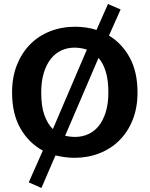

<svg xmlns="http://www.w3.org/2000/svg" viewBox="-20 -774 744 955"><path d="M517 -754 580 -727 522 -597Q587 -558 625.5 -487Q664 -416 664 -314Q664 -238 640 -178Q616 -118 574 -76Q532 -34 474.5 -11.5Q417 11 350 11Q326 11 301.5 7.5Q277 4 256 -1L186 161L123 133L193 -25Q123 -63 81.5 -135.5Q40 -208 40 -314Q40 -390 64 -450.5Q88 -511 130 -553.5Q172 -596 229.5 -618.5Q287 -641 354 -641Q381 -641 408.5 -637Q436 -633 460 -625ZM185 -314Q185 -245 201 -201Q217 -157 243 -132L412 -527Q398 -532 382 -534.5Q366 -537 350 -537Q315 -537 285 -523Q255 -509 233 -481.5Q211 -454 198 -412Q185 -370 185 -314ZM354 -93Q388 -93 418.5 -106.5Q449 -120 471 -147.5Q493 -175 506 -216.5Q519 -258 519 -314Q519 -376 506 -418Q493 -460 470 -486L304 -99Q328 -93 354 -93Z"/></svg>

Font: Mukta Vaani
Style: Bold
Weight: 700
Designer: Noopur Datye, Girish Dalvi, Yashodeep Gholap, Pallavi Karambelkar
Foundry: Ek Type
Version: Version 2.538;PS 1.000;hotconv 16.6.51;makeotf.lib2.5.65220;